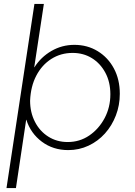

<svg xmlns="http://www.w3.org/2000/svg" viewBox="-20 -750 686 976"><path d="M13 206 155 -730H203L154 -408H155Q188 -460 241.5 -491Q295 -522 358 -522Q424 -522 476.5 -490Q529 -458 559 -402Q589 -346 589 -273Q589 -215 569 -163Q549 -111 513.5 -71.5Q478 -32 430 -9.5Q382 13 327 13Q250 13 193 -29.5Q136 -72 114 -141H113L61 206ZM324 -28Q385 -28 433.5 -61Q482 -94 511.5 -149Q541 -204 541 -271Q541 -333 515.5 -380.5Q490 -428 447 -454.5Q404 -481 349 -481Q289 -481 241 -450.5Q193 -420 164.5 -365.5Q136 -311 133 -238Q133 -179 157.5 -131Q182 -83 225.5 -55.5Q269 -28 324 -28Z"/></svg>

Font: MuseoModerno Thin ExtraLight
Style: Italic
Weight: 250
Italic angle: -9°
Version: Version 1.003